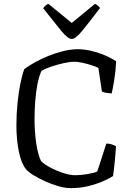

<svg xmlns="http://www.w3.org/2000/svg" viewBox="-20 -975 682 995"><path d="M346 0Q318 0 283 -10Q248 -20 214 -35.5Q180 -51 153 -67.5Q126 -84 114 -99Q90 -129 77.5 -190.5Q65 -252 65 -325Q65 -385 71 -443Q77 -501 86.5 -546.5Q96 -592 106 -617Q127 -633 160 -651.5Q193 -670 231.5 -685.5Q270 -701 309.5 -710.5Q349 -720 383 -720Q418 -720 456.5 -710.5Q495 -701 528 -686.5Q561 -672 582 -657Q579 -601 571.5 -557Q564 -513 559 -491Q537 -492 525 -495Q513 -498 508 -501L490 -623Q476 -630 453 -637.5Q430 -645 406 -650Q382 -655 366 -655Q343 -655 311 -648Q279 -641 247.5 -630.5Q216 -620 195 -608Q182 -580 174 -538.5Q166 -497 162.5 -450Q159 -403 159 -358Q159 -291 168 -231Q177 -171 193 -140Q207 -125 238.5 -108Q270 -91 306 -79Q342 -67 370 -67Q397 -67 431 -72.5Q465 -78 484 -86L531 -231Q547 -231 560 -226.5Q573 -222 581 -218Q579 -182 575 -140.5Q571 -99 566 -63Q547 -50 513.5 -35.5Q480 -21 437.5 -10.5Q395 0 346 0ZM352 -773Q332 -773 297.5 -815Q263 -857 204 -932Q207 -938 214.5 -945Q222 -952 231 -955L352 -856L472 -955Q492 -946 498 -933Q438 -854 404.5 -813.5Q371 -773 352 -773Z"/></svg>

Font: Texturina Light
Style: Regular
Weight: 300
Designer: Guillermo Torres Carreño
Foundry: Omnibus-Type
Version: Version 1.002; ttfautohint (v1.8.3)